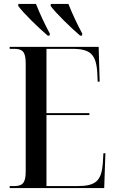

<svg xmlns="http://www.w3.org/2000/svg" viewBox="-20 -951 585 971"><path d="M221 -771H231L232 -781C208 -825 179 -887 162 -931H73L72 -921C97 -886 174 -811 221 -771ZM385 -771H395L396 -781C372 -825 343 -887 326 -931H237L236 -921C261 -886 338 -811 385 -771ZM29 0H507L513 -176H503L500 -125C493 -37 465 -10 372 -10H215V-369H432V-379H215V-704H344C437 -704 466 -677 472 -583L474 -538H484L479 -714H29V-704H50C92 -704 110 -692 110 -631V-82C110 -22 91 -10 50 -10H29Z"/></svg>

Font: Noto Serif Display Condensed Medium
Style: Regular
Weight: 500
Width: 3
Designer: Monotype Design Team
Foundry: Monotype Imaging Inc.
Version: Version 2.009